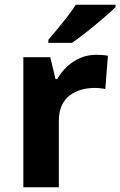

<svg xmlns="http://www.w3.org/2000/svg" viewBox="-20 -786 505 806"><path d="M383 -556Q394 -556 409 -555Q424 -554 433 -552L422 -412Q415 -414 401.5 -415.5Q388 -417 378 -417Q349 -417 322 -409.5Q295 -402 273.5 -386Q252 -370 239.5 -343.5Q227 -317 227 -278V0H78V-546H191L213 -454H220Q236 -482 260 -505Q284 -528 315.5 -542Q347 -556 383 -556ZM465 -756Q451 -742 428 -722Q405 -702 378.5 -680Q352 -658 326.5 -638.5Q301 -619 282 -606H183V-619Q199 -638 220.5 -663.5Q242 -689 263 -716.5Q284 -744 298 -766H465Z"/></svg>

Font: Noto Sans Sinhala
Style: Regular
Weight: 400
Designer: Jelle Bosma - Monotype Design Team
Foundry: Monotype Imaging Inc.
Version: Version 2.006